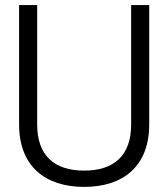

<svg xmlns="http://www.w3.org/2000/svg" viewBox="-20 -720 661 754"><path d="M310.5 14C463.5 14 566 -67 566 -231.5V-700H495V-231C495 -109 427.5 -50 310.5 -50C193.5 -50 126 -109 126 -231V-700H55V-231.5C55 -67 157.5 14 310.5 14Z"/></svg>

Font: MCL Standard Light
Style: Regular
Weight: 300
Designer: Květoslav Bartoš
Foundry: Florian Karsten
Version: Version 1.001;Glyphs 3.2.3 (3260)